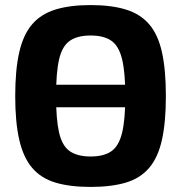

<svg xmlns="http://www.w3.org/2000/svg" viewBox="-20 -724 721 757"><path d="M93 -301V-390H576V-301ZM337 -704Q419 -704 476 -686.5Q533 -669 568 -628.5Q603 -588 618.5 -518.5Q634 -449 634 -345Q634 -242 618.5 -172.5Q603 -103 568 -62Q533 -21 476 -4Q419 13 337 13Q256 13 199 -4Q142 -21 107 -62Q72 -103 56 -172.5Q40 -242 40 -345Q40 -449 56 -518.5Q72 -588 107 -628.5Q142 -669 199 -686.5Q256 -704 337 -704ZM337 -584Q285 -584 255 -563Q225 -542 213 -490Q201 -438 201 -345Q201 -253 213 -201Q225 -149 255 -128Q285 -107 337 -107Q390 -107 419.5 -128Q449 -149 461.5 -201Q474 -253 474 -345Q474 -438 461.5 -490Q449 -542 419.5 -563Q390 -584 337 -584Z"/></svg>

Font: Exo 2
Style: Bold
Weight: 700
Designer: Natanael Gama
Foundry: Natanael Gama
Version: Version 2.010